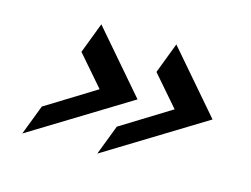

<svg xmlns="http://www.w3.org/2000/svg" viewBox="-63 -579 760 581"><g transform="rotate(15 317.0 -288.5)"><path d="M425 -479 388.4 -383 470.8 -288 315.4 -192 279.4 -98 589.6 -288ZM190 -479 153.4 -383 235.8 -288 80.4 -192 44.4 -98 354.6 -288Z"/></g></svg>

Font: Din Kursivschrift
Style: Breit
Weight: 400
Version: Version 1.089